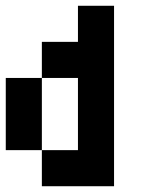

<svg xmlns="http://www.w3.org/2000/svg" viewBox="-20 -645 540 665"><path d="M125 0V-125H0V-375H125V-125H250V-375H125V-500H250V-625H375V0Z"/></svg>

Font: Tiny5
Style: Regular
Weight: 400
Designer: Stefan Schmidt
Foundry: Made with Bits'n'Picas by Kreative Software
Version: Version 1.002; ttfautohint (v1.8.4.7-5d5b)